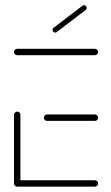

<svg xmlns="http://www.w3.org/2000/svg" viewBox="-20 -702 416 722"><path d="M32.6 -13V-270.4Q32.6 -275.2 36.3 -278.7Q40 -282.2 44.8 -282.2Q49.6 -282.2 53.1 -278.7Q56.7 -275.2 56.7 -270.4V-13ZM348.9 -12.2Q348.9 -7 345.4 -3.5Q341.9 0 337 0H44.8Q39.6 0 36.1 -3.5Q32.6 -7 32.6 -12.2Q32.6 -17 36.1 -20.6Q39.6 -24.1 44.8 -24.1H337Q341.9 -24.1 345.4 -20.6Q348.9 -17 348.9 -12.2ZM144.8 -259.3Q144.8 -264.4 148.3 -268Q151.9 -271.5 156.7 -271.5H337Q341.9 -271.5 345.4 -267.8Q348.9 -264.1 348.9 -259.3Q348.9 -254.4 345.4 -250.9Q341.9 -247.4 337 -247.4H156.7Q151.9 -247.4 148.3 -250.9Q144.8 -254.4 144.8 -259.3ZM32.6 -506.7Q32.6 -511.5 36.1 -515Q39.6 -518.5 44.8 -518.5H337Q341.9 -518.5 345.4 -515Q348.9 -511.5 348.9 -506.7Q348.9 -501.5 345.4 -498Q341.9 -494.4 337 -494.4H44.8Q39.6 -494.4 36.1 -498Q32.6 -501.5 32.6 -506.7ZM187.4 -579.6Q183.3 -579.6 180.4 -582.6Q177.4 -585.6 177.4 -589.6Q177.4 -594.4 181.5 -597.4L290 -680.4Q292.2 -682.2 295.9 -682.2Q300.4 -682.2 303.1 -679.3Q305.9 -676.3 305.9 -672.2Q305.9 -667.4 302.2 -664.4L193.3 -581.5Q191.5 -579.6 187.4 -579.6Z"/></svg>

Font: 26F Galaxy Hebrew Thin
Style: Regular
Weight: 100
Designer: C₂₉H₂₅N₃O₅
Version: Version 1.000